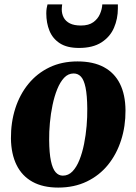

<svg xmlns="http://www.w3.org/2000/svg" viewBox="-20 -835 617 869"><path d="M331 -557Q402 -557 450 -531.2Q498 -505.5 522.8 -456Q547.5 -406.5 548 -335.5Q548.5 -264 528.2 -200.8Q508 -137.5 469 -89.2Q430 -41 373 -13.5Q316 14 243.5 14Q174.5 14 127 -12.2Q79.5 -38.5 55 -88.2Q30.5 -138 29.5 -208Q29 -281 49.2 -344.2Q69.5 -407.5 108.5 -455.2Q147.5 -503 203.5 -530Q259.5 -557 331 -557ZM313.5 -502.5Q288.5 -502.5 270.2 -483Q252 -463.5 239 -431.2Q226 -399 217.8 -359.5Q209.5 -320 205.8 -278.8Q202 -237.5 202.5 -201Q203 -142 210.5 -106.5Q218 -71 231.8 -55.5Q245.5 -40 264.5 -40Q289.5 -40 308 -59.2Q326.5 -78.5 339.5 -111Q352.5 -143.5 360.5 -183.5Q368.5 -223.5 372 -264.8Q375.5 -306 375 -343.5Q374.5 -404 367.2 -438.8Q360 -473.5 346.5 -488Q333 -502.5 313.5 -502.5ZM337.5 -618Q283.5 -618 251 -639Q218.5 -660 204 -695.5Q189.5 -731 189.5 -774.5Q189.5 -787.5 191.2 -797.5Q193 -807.5 195 -815H261.5Q261 -810.5 260.2 -805Q259.5 -799.5 259.5 -793Q259.5 -772 268.5 -755.2Q277.5 -738.5 296.5 -729Q315.5 -719.5 346.5 -719.5Q381.5 -719.5 402.2 -734.5Q423 -749.5 432.5 -771.8Q442 -794 443 -815H513.5Q513.5 -810.5 513.5 -806.5Q513.5 -802.5 513.5 -797Q513.5 -750 495.8 -709Q478 -668 439 -643Q400 -618 337.5 -618Z"/></svg>

Font: Merriweather 48pt Black
Style: Italic
Weight: 900
Italic angle: -7.8°
Version: Version 2.101